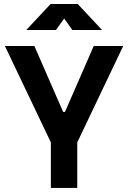

<svg xmlns="http://www.w3.org/2000/svg" viewBox="-20 -918 626 938"><path d="M228.5 0V-222.2L3.9 -693.4H147.9L288.6 -371.1H297.4L438 -693.4H582L357.4 -222.2V0ZM108.4 -771.5 227.1 -898.4H359.9L478.5 -771.5H333.5L293.5 -827.6L253.4 -771.5Z"/></svg>

Font: CaskaydiaMono NF
Style: Bold
Weight: 700
Designer: Aaron Bell
Foundry: Saja Typeworks
Version: Version 2111.001; ttfautohint (v1.8.4);Nerd Fonts 3.1.1